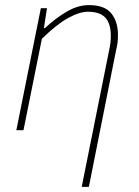

<svg xmlns="http://www.w3.org/2000/svg" viewBox="-20 -510 544 752"><path d="M300 222 406 -306Q411 -329 412.5 -342Q414 -355 414 -370Q414 -417 393 -440.5Q372 -464 324 -464Q291 -464 246 -439Q201 -414 144 -358L72 0H44L140 -478H164L152 -400H156Q198 -439 241.5 -464.5Q285 -490 328 -490Q390 -490 416 -457.5Q442 -425 442 -374Q442 -356 440.5 -343.5Q439 -331 434 -310L328 222Z"/></svg>

Font: Source Sans 3 VF
Style: Italic
Weight: 200
Italic angle: -11°
Designer: Paul D. Hunt
Foundry: Adobe Systems Incorporated
Version: Version 3.042;hotconv 1.0.118;makeotfexe 2.5.65603